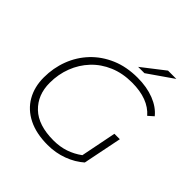

<svg xmlns="http://www.w3.org/2000/svg" viewBox="-226 -1047 1225 1225"><g transform="rotate(45 386.5 -434.5)"><path d="M389 5Q286 5 214 -31Q142 -67 104.5 -132Q67 -197 67 -283Q67 -368 96 -444.5Q125 -521 180.5 -579.5Q236 -638 314.5 -671.5Q393 -705 492 -705Q576 -705 641 -679.5Q706 -654 743 -608L707 -576Q636 -658 489 -658Q404 -658 335.5 -629Q267 -600 218.5 -548.5Q170 -497 144 -429.5Q118 -362 118 -285Q118 -176 188 -109Q258 -42 395 -42Q453 -42 501.5 -58.5Q550 -75 592 -106L640 -347H689L636 -84Q590 -43 525.5 -19Q461 5 389 5ZM445 -756 597 -874H672L502 -756Z"/></g></svg>

Font: Montserrat Light
Style: Italic
Weight: 300
Italic angle: -11.3°
Designer: Julieta Ulanovsky
Foundry: Julieta Ulanovsky
Version: Version 9.000; ttfautohint (v1.8.4.7-5d5b)